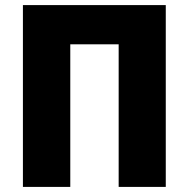

<svg xmlns="http://www.w3.org/2000/svg" viewBox="-20 -734 742 754"><path d="M70 0V-714H631V0H446V-560H256V0Z"/></svg>

Font: Noto Sans SemiCondensed Black
Style: Regular
Weight: 900
Width: 4
Designer: Monotype Design Team
Foundry: Monotype Imaging Inc.
Version: Version 2.013; ttfautohint (v1.8.4.7-5d5b)